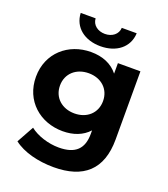

<svg xmlns="http://www.w3.org/2000/svg" viewBox="-167 -868 1035 1186"><g transform="rotate(20 350.0 -274.5)"><path d="M341 -599C445 -599 521 -657 525 -751H427C425 -708 388 -680 341 -680C294 -680 257 -708 255 -751H157C161 -657 237 -599 341 -599ZM479 -538V-469C438 -521 376 -546 301 -546C152 -546 32 -443 32 -286C32 -129 152 -26 301 -26C371 -26 430 -48 471 -93V-70C471 27 423 77 313 77C244 77 169 53 123 16L61 128C124 177 223 202 325 202C519 202 627 110 627 -90V-538ZM332 -154C250 -154 190 -207 190 -286C190 -365 250 -418 332 -418C414 -418 473 -365 473 -286C473 -207 414 -154 332 -154Z"/></g></svg>

Font: AWKNG-Font
Style: Bold
Weight: 700
Designer: Awakening Church
Foundry: Awakening Church
Version: Version 1.700;PS 001.700;hotconv 1.0.88;makeotf.lib2.5.64775